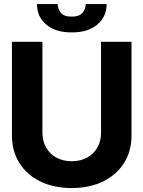

<svg xmlns="http://www.w3.org/2000/svg" viewBox="-20 -927 715 957"><path d="M483.6 -718.8H635.5V-252.5Q635.7 -173.8 598.3 -114.6Q560.8 -55.5 493.8 -22.7Q426.9 10.1 337.5 10.4Q247.8 10.1 180.8 -22.7Q113.8 -55.5 76.6 -114.6Q39.5 -173.8 39.5 -252.5V-718.8H191.4V-265.2Q191.6 -223.9 209.7 -191.8Q227.8 -159.8 260.6 -141.7Q293.5 -123.6 337.5 -123.4Q381.7 -123.6 414.5 -141.7Q447.2 -159.8 465.4 -191.8Q483.6 -223.9 483.6 -265.2ZM407.4 -906.6H511.5Q511.3 -843.3 464.5 -804.2Q417.6 -765.1 337.5 -765.4Q257.9 -765.1 211.1 -804.2Q164.4 -843.3 164.3 -906.6H267.8Q267.6 -882.5 283.5 -863.2Q299.5 -843.9 337.5 -844.1Q375 -843.9 391.1 -863.1Q407.2 -882.2 407.4 -906.6Z"/></svg>

Font: Inter Display V
Style: Regular
Weight: 400
Designer: Rasmus Andersson
Foundry: rsms
Version: Version 3.015;git-src